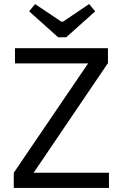

<svg xmlns="http://www.w3.org/2000/svg" viewBox="-20 -928 606 948"><path d="M267 -744 124 -872 153 -908 283 -821H291L420 -908L450 -872L307 -744ZM518 -75V0H48V-75L415 -615H54V-690H513V-615H512L146 -75Z"/></svg>

Font: Exo 2
Style: Regular
Weight: 400
Designer: Natanael Gama
Version: Version 1.001;PS 001.001;hotconv 1.0.70;makeotf.lib2.5.58329